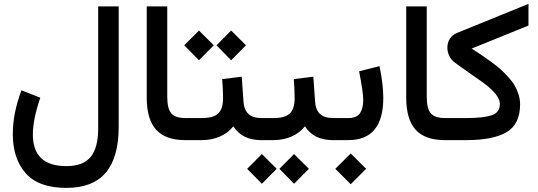

<svg xmlns="http://www.w3.org/2000/svg" viewBox="-20 -710 2726 973"><path d="M581.5 -677.7V-67.4Q581.5 87.4 516.1 164.8Q450.7 242.2 316.4 242.2Q176.8 242.2 110.8 168.5Q44.9 94.2 44.9 -30.3Q44.9 -137.2 88.9 -252.4L184.1 -214.8Q146.5 -104 146.5 -28.3Q146.5 131.8 316.4 131.8Q401.4 131.8 439.5 85.2Q477.5 38.6 477.5 -58.6V-677.7Z M723.6 -214.8V-677.7H827.6V-219.7Q827.6 -158.2 848.6 -135.3Q869.1 -111.8 918.9 -111.8H931.2V0H918.9Q818.8 0 771.2 -52.7Q723.6 -105.5 723.6 -214.8Z M1077.1 -480.5 1151.4 -555.2 1226.6 -480.5 1151.4 -404.8ZM913.6 -480.5 988.3 -555.2 1063.5 -480.5 988.3 -404.8ZM911.6 0V-111.8H1004.4Q1062 -111.8 1086.2 -135.3Q1110.4 -158.7 1110.4 -212.9Q1110.4 -253.9 1106 -309.1L1205.1 -321.3L1213.9 -195.8Q1218.8 -111.8 1303.7 -111.8H1314V0H1302.7Q1207.5 0 1162.6 -69.8Q1135.3 -35.6 1093.8 -17.8Q1052.2 0 1004.4 0Z M1293.5 0V-111.8H1367.2Q1424.8 -111.8 1449 -135.3Q1473.1 -158.7 1473.1 -212.9Q1473.1 -253.9 1468.8 -309.1L1567.9 -321.3L1576.7 -195.8Q1581.5 -111.8 1666.5 -111.8H1676.8V0H1665.5Q1570.3 0 1525.4 -69.8Q1498 -35.6 1456.5 -17.8Q1415 0 1367.2 0ZM1396 145.5 1470.2 70.8 1545.4 145.5 1470.2 221.2ZM1232.4 145.5 1307.1 70.8 1382.3 145.5 1307.1 221.2Z M1745.6 0H1656.7V-111.8H1745.6Q1789.1 -111.8 1805.2 -137.7Q1820.8 -163.6 1820.8 -203.6Q1820.8 -242.7 1799.8 -348.6L1903.3 -375Q1922.4 -282.7 1922.4 -213.9Q1922.4 0 1745.6 0ZM1679.2 145.5 1757.3 67.4 1835.4 145.5 1757.3 223.6Z M2038.6 -214.8V-677.7H2142.6V-219.7Q2142.6 -158.2 2163.6 -135.3Q2184.1 -111.8 2233.9 -111.8H2246.1V0H2233.9Q2133.8 0 2086.2 -52.7Q2038.6 -105.5 2038.6 -214.8Z M2658.2 -580.6 2370.1 -463.9Q2402.3 -443.4 2422.4 -429.7Q2442.4 -416 2471.2 -395Q2500 -374 2518.1 -357.7Q2536.1 -341.3 2556.6 -318.8Q2577.1 -296.4 2588.6 -276.1Q2600.1 -255.9 2607.9 -231.2Q2615.7 -206.5 2615.7 -181.6Q2615.7 -80.1 2546.9 -40Q2478.5 0 2345.7 0H2226.6V-111.8H2345.2Q2432.6 -111.8 2473.1 -126.5Q2513.2 -140.1 2513.2 -183.6Q2513.2 -228 2430.7 -289.6Q2408.2 -306.2 2357.2 -341.3Q2306.2 -376.5 2283.7 -394Q2266.1 -406.7 2256.6 -427Q2247.1 -447.3 2247.1 -468.8Q2247.1 -493.2 2259.5 -513.2Q2272 -533.2 2295.9 -543L2658.2 -690.4Z"/></svg>

Font: Vazirmatn UI FD NL Medium
Style: Regular
Weight: 500
Designer: Saber Rastikerdar
Foundry: Saber Rastikerdar
Version: Version 33.003